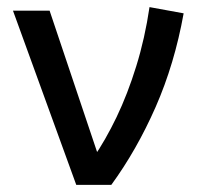

<svg xmlns="http://www.w3.org/2000/svg" viewBox="-20 -520 570 540"><path d="M194.5 0 16.5 -490H119.5L265.5 -55.5L242 -75.5Q276.5 -125.5 307.8 -190.5Q339 -255.5 363.2 -333.8Q387.5 -412 400.5 -500L496.5 -482.5Q471 -340.5 417.8 -219.2Q364.5 -98 293 0Z"/></svg>

Font: Geologica Cursive Light
Style: Regular
Weight: 300
Designer: Sindre Bremnes, Frode Helland
Foundry: Monokrom Skriftforlag AS
Version: Version 1.010;gftools[0.9.28]